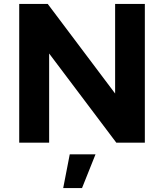

<svg xmlns="http://www.w3.org/2000/svg" viewBox="-20 -720 828 969"><path d="M561 -700H711V0H567L228 -450V0H77V-700H221L561 -248ZM332 59H462L394 229H299Z"/></svg>

Font: Montserrat arm2 SemiBold
Style: Regular
Weight: 600
Designer: Julieta Ulanovsky
Foundry: Julieta Ulanovsky
Version: Version 6.000